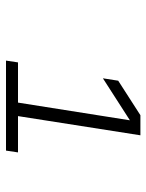

<svg xmlns="http://www.w3.org/2000/svg" viewBox="56 -926 488 640"><g transform="rotate(90 300.0 -606.0)"><path d="M182 -382 188 -422H322L381 -795L241 -705L249 -756L364 -830H431L367 -422H488L482 -382Z"/></g></svg>

Font: JetBrains Mono NL Thin
Style: Italic
Weight: 100
Italic angle: -9°
Monospace: yes
Designer: Philipp Nurullin, Konstantin Bulenkov
Foundry: JetBrains
Version: Version 2.305; ttfautohint (v1.8.4.7-5d5b)